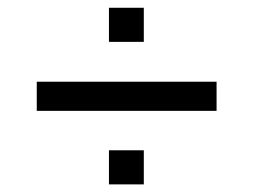

<svg xmlns="http://www.w3.org/2000/svg" viewBox="-20 -508 665 504"><path d="M76.5 -217V-293.5H548.5V-217ZM266 -24V-113.5H357.5V-24ZM266 -398.1V-487.6H357.5V-398.1Z"/></svg>

Font: Archivo SemiBold
Style: Regular
Weight: 600
Designer: Hector Gatti
Foundry: Omnibus-Type
Version: Version 2.001